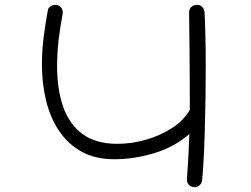

<svg xmlns="http://www.w3.org/2000/svg" viewBox="-20 -690 1040 797"><path d="M788 87Q774 87 764.5 77.5Q755 68 756 53Q759 10 760 -9Q761 -28 761.5 -35Q762 -42 762.5 -49Q763 -56 763.5 -74Q764 -92 766 -134Q705 -80 621 -54.5Q537 -29 454 -29Q376 -29 319.5 -60Q263 -91 226 -145.5Q189 -200 171.5 -271.5Q154 -343 154 -424Q154 -478 161 -534Q168 -590 178 -644Q180 -660 192.5 -665.5Q205 -671 215 -669Q228 -668 235.5 -656Q243 -644 240 -632Q230 -581 223.5 -525Q217 -469 217 -416Q217 -320 242 -247.5Q267 -175 322 -134Q377 -93 468 -93Q525 -93 584 -109.5Q643 -126 692.5 -157.5Q742 -189 768 -234Q768 -314 767.5 -378Q767 -442 766.5 -503.5Q766 -565 765 -636Q764 -651 773.5 -660.5Q783 -670 799 -670Q810 -670 819 -661.5Q828 -653 829 -640Q831 -606 832.5 -547.5Q834 -489 834 -419Q834 -352 833 -280Q832 -208 830 -142Q828 -76 825 -23.5Q822 29 819 59Q817 72 808 79.5Q799 87 788 87Z"/></svg>

Font: Hachi Maru Pop
Style: Regular
Weight: 400
Designer: Nontynet
Foundry: Nontynet
Version: Version 1.300